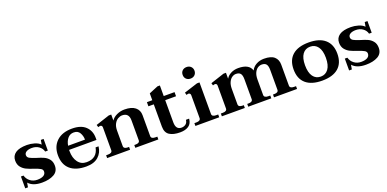

<svg xmlns="http://www.w3.org/2000/svg" viewBox="-7 -1506 4677 2318"><g transform="rotate(-20 2331.0 -347.5)"><path d="M84 -52 74 5H39V-147H72Q84 -101 122.5 -71.5Q161 -42 213 -42Q264 -42 293 -59Q322 -76 322 -110Q322 -134 297.5 -148.5Q273 -163 219 -181Q164 -199 127.5 -216.5Q91 -234 65 -266.5Q39 -299 39 -350Q39 -412 88 -446Q137 -480 235 -480Q283 -480 331.5 -465.5Q380 -451 406 -423L416 -480H451V-330H417Q407 -372 369.5 -399Q332 -426 280 -426Q236 -426 209.5 -410.5Q183 -395 183 -368Q183 -341 208.5 -326.5Q234 -312 291 -294Q347 -278 382.5 -261.5Q418 -245 443.5 -213Q469 -181 469 -130Q469 -57 409 -23.5Q349 10 256 10Q138 10 84 -52Z M695 -250V-234Q695 -147 735 -92.5Q775 -38 845 -38Q981 -38 1006 -169H1044Q1036 -90 980 -40Q924 10 824 10Q690 10 618 -53Q546 -116 546 -235Q546 -347 617 -413.5Q688 -480 814 -480Q929 -480 988 -423.5Q1047 -367 1047 -278V-250ZM701 -301H918Q918 -348 895 -388.5Q872 -429 818 -429Q771 -429 741 -394Q711 -359 701 -301Z M1751 -36V0H1455V-36H1474Q1498 -36 1511.5 -45Q1525 -54 1525 -72V-328Q1525 -423 1438 -423Q1411 -423 1383.5 -407Q1356 -391 1337.5 -356.5Q1319 -322 1319 -270V-72Q1319 -54 1332.5 -45Q1346 -36 1370 -36H1388V0H1093V-36H1118Q1144 -36 1158 -45Q1172 -54 1172 -72V-365Q1172 -394 1144 -394Q1138 -394 1120 -388L1111 -419L1287 -477H1319V-400Q1342 -436 1389 -458Q1436 -480 1488 -480Q1579 -480 1625.5 -442.5Q1672 -405 1672 -341V-72Q1672 -54 1686 -45Q1700 -36 1726 -36Z M2186 -109Q2181 -47 2139.5 -18.5Q2098 10 2029 10Q1942 10 1893 -22Q1844 -54 1844 -131V-417H1775V-470H1844V-558L1960 -606H1991V-470H2130V-417H1991V-132Q1991 -38 2064 -38Q2095 -38 2118 -55Q2141 -72 2145 -109Z M2293 -631Q2293 -664 2314 -684.5Q2335 -705 2369 -705Q2403 -705 2424 -684Q2445 -663 2445 -631Q2445 -599 2424 -578Q2403 -557 2369 -557Q2335 -557 2314 -577.5Q2293 -598 2293 -631ZM2227 -36H2253Q2279 -36 2293 -45Q2307 -54 2307 -72V-365Q2307 -381 2298.5 -388Q2290 -395 2278 -395Q2275 -395 2268.5 -393Q2262 -391 2254 -389L2246 -421L2421 -477H2453V-72Q2453 -54 2467 -45Q2481 -36 2507 -36H2533V0H2227Z M3533 -36V0H3237V-36H3256Q3280 -36 3293.5 -45Q3307 -54 3307 -72V-328Q3307 -378 3289.5 -400.5Q3272 -423 3231 -423Q3205 -423 3180 -407Q3155 -391 3139 -356.5Q3123 -322 3123 -270V-72Q3123 -54 3137 -45Q3151 -36 3177 -36H3202V0H2906V-36H2925Q2949 -36 2962.5 -45Q2976 -54 2976 -72V-328Q2976 -378 2958.5 -400.5Q2941 -423 2900 -423Q2875 -423 2850.5 -407Q2826 -391 2809.5 -356.5Q2793 -322 2793 -270V-72Q2793 -54 2806.5 -45Q2820 -36 2844 -36H2862V0H2567V-36H2592Q2618 -36 2632 -45Q2646 -54 2646 -72V-365Q2646 -394 2618 -394Q2612 -394 2594 -388L2585 -419L2761 -477H2793V-401Q2815 -438 2857 -459Q2899 -480 2950 -480Q3089 -480 3117 -389Q3136 -430 3180.5 -455Q3225 -480 3281 -480Q3371 -480 3412.5 -443Q3454 -406 3454 -341V-72Q3454 -54 3468 -45Q3482 -36 3508 -36Z M3574 -235Q3574 -354 3646 -417Q3718 -480 3855 -480Q3992 -480 4064 -417Q4136 -354 4136 -235Q4136 -115 4064 -52.5Q3992 10 3855 10Q3718 10 3646 -52.5Q3574 -115 3574 -235ZM3989 -235Q3989 -328 3953 -377Q3917 -426 3855 -426Q3792 -426 3756.5 -377Q3721 -328 3721 -235Q3721 -141 3756.5 -91.5Q3792 -42 3855 -42Q3917 -42 3953 -91.5Q3989 -141 3989 -235Z M4245 -52 4235 5H4200V-147H4233Q4245 -101 4283.5 -71.5Q4322 -42 4374 -42Q4425 -42 4454 -59Q4483 -76 4483 -110Q4483 -134 4458.5 -148.5Q4434 -163 4380 -181Q4325 -199 4288.5 -216.5Q4252 -234 4226 -266.5Q4200 -299 4200 -350Q4200 -412 4249 -446Q4298 -480 4396 -480Q4444 -480 4492.5 -465.5Q4541 -451 4567 -423L4577 -480H4612V-330H4578Q4568 -372 4530.5 -399Q4493 -426 4441 -426Q4397 -426 4370.5 -410.5Q4344 -395 4344 -368Q4344 -341 4369.5 -326.5Q4395 -312 4452 -294Q4508 -278 4543.5 -261.5Q4579 -245 4604.5 -213Q4630 -181 4630 -130Q4630 -57 4570 -23.5Q4510 10 4417 10Q4299 10 4245 -52Z"/></g></svg>

Font: Taviraj SemiBold
Style: Regular
Weight: 600
Designer: Katatrad Team
Foundry: CadsonDemak
Version: Version 1.001